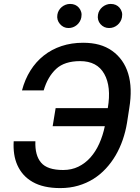

<svg xmlns="http://www.w3.org/2000/svg" viewBox="-20 -957 721 987"><path d="M50.4 -230.8H161.9Q159.1 -158.7 191.1 -121.1Q223 -83.1 304.7 -83.1Q348 -83.1 383.2 -100.3Q418.3 -117.5 445.1 -147.7Q471.9 -177.9 490.4 -219.1Q508.9 -260.3 518.8 -308.2H250.7L266 -401.3H534.1Q552.9 -511.7 516 -577.1Q479 -642.8 392 -642.8Q311.8 -642.8 268.8 -603Q225.1 -562.5 204.5 -492.2H93Q108 -549 136.4 -594.3Q164.8 -639.6 204.9 -671.3Q245 -703.1 296.2 -720.2Q347.3 -737.2 407.3 -737.2Q453.1 -737.2 489.7 -727.1Q526.3 -717 556.5 -695.7Q616.5 -652.7 639 -578.5Q661.6 -504.3 644.5 -400.6L632.8 -324.9Q625.4 -280.2 610.8 -237.9Q596.2 -195.7 574.6 -158.6Q552.9 -121.4 524.1 -90.4Q495.4 -59.3 459.9 -37.1Q424.4 -14.9 381.7 -2.5Q339.1 9.9 289.8 9.9Q202.8 9.9 147.7 -21.7Q120.4 -37.3 101 -58.9Q81.7 -80.6 69.6 -107.4Q57.5 -134.2 52.9 -165.3Q48.3 -196.4 50.4 -230.8ZM483.7 -881.4Q485.4 -893.1 491.5 -903.2Q497.5 -913.4 506.4 -920.8Q515.3 -928.3 526.3 -932.5Q537.3 -936.8 549 -936.8Q578.1 -936.8 594.8 -916.9Q603 -907 606.4 -894.9Q609.7 -882.8 606.9 -867.9Q604.8 -856.2 598.7 -846.1Q592.7 -835.9 583.8 -828.5Q574.9 -821 563.9 -816.9Q552.9 -812.9 540.8 -812.9Q514.2 -812.9 496.4 -833.1Q479 -853.3 483.7 -881.4ZM274.9 -881.4Q276.6 -893.1 282.5 -903.2Q288.4 -913.4 297.2 -920.8Q306.1 -928.3 317.1 -932.5Q328.1 -936.8 340.2 -936.8Q369.3 -936.8 386 -916.9Q394.2 -907 397.5 -894.9Q400.9 -882.8 398.1 -867.9Q396 -856.2 389.9 -846.1Q383.9 -835.9 375 -828.5Q366.1 -821 355.1 -816.9Q344.1 -812.9 332 -812.9Q305.8 -812.9 288 -833.8Q270.6 -854.4 274.9 -881.4Z"/></svg>

Font: Inter P Medium
Style: Italic
Weight: 500
Italic angle: 9.39999°
Designer: Rasmus Andersson
Foundry: rsms
Version: Version 3.018;git-588b23468